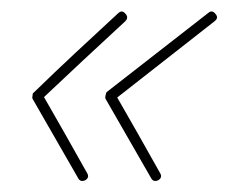

<svg xmlns="http://www.w3.org/2000/svg" viewBox="-20 -436 442 342"><path d="M364 -411Q370 -404 362 -398Q317 -363 272 -327.5Q227 -292 182 -257Q180 -256 182 -263Q183 -271 185 -269Q205 -234 225 -199Q245 -164 265 -128Q270 -120 262 -115Q253 -111 249 -119Q229 -154 208.5 -189.5Q188 -225 168 -260Q167 -262 168 -266Q169 -271 170 -272Q215 -307 260.5 -342.5Q306 -378 351 -413Q358 -419 364 -411ZM203 -412Q210 -405 203 -398Q165 -363 127.5 -328Q90 -293 53 -258Q51 -256 52 -264Q53 -271 55 -269Q75 -234 95 -199Q115 -164 135 -128Q140 -120 132 -115Q123 -111 119 -119Q99 -154 78.5 -189.5Q58 -225 38 -260Q37 -262 38 -266Q38 -270 40 -271Q77 -307 114.5 -342Q152 -377 190 -412Q197 -419 203 -412Z"/></svg>

Font: FRB American Cursive Guidelines Extralight
Style: Italic
Weight: 200
Italic angle: -25°
Version: Version 2.0;Modular Font Editor K font №1